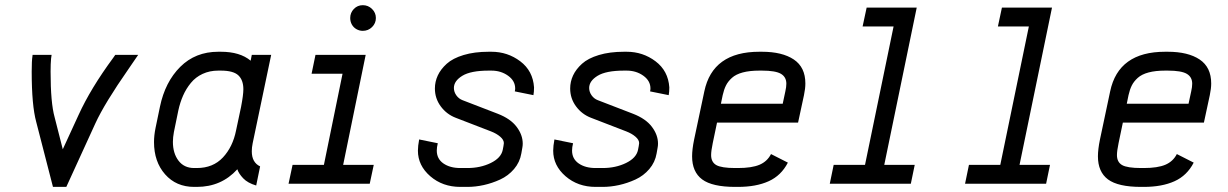

<svg xmlns="http://www.w3.org/2000/svg" viewBox="-20 -713 4764 745"><path d="M178.2 -485.8Q176.3 -466.3 176.3 -435.1Q176.3 -314 191.9 -258.3L223.6 -133.8L284.7 -266.6Q331.5 -369.6 419.4 -488.8L427.2 -500H516.1L479 -445.8Q385.7 -312 350.1 -234.4L237.3 12.2H185.5L120.6 -239.7Q103 -304.2 103 -435.1Q103 -478 106 -495.6L106.4 -500H180.2Z M671.9 -284.2 654.8 -200.7Q650.9 -179.7 650.9 -162.6Q650.9 -118.2 672.6 -89.6Q694.3 -61 733.4 -61H743.7Q806.6 -61 845 -102.1Q883.3 -143.1 896 -207L915.5 -298.8Q924.3 -344.7 924.3 -366.7Q924.3 -402.3 904.8 -420.7Q885.3 -439 836.9 -439H826.7Q793.5 -439 766.1 -426.3Q738.8 -413.6 720.5 -391.1Q702.1 -368.7 690.4 -342Q678.7 -315.4 671.9 -284.2ZM960.4 -157.2Q957 -140.6 957 -126Q957 -82.5 989.3 -67.4L974.1 6.8Q940.9 -2.9 923.6 -21.2Q906.2 -39.6 900.9 -56.2Q838.9 12.2 743.7 12.2H733.4Q663.6 12.2 620.6 -36.6Q577.6 -85.4 577.6 -161.6Q577.6 -187.5 583.5 -216.3L600.6 -298.8Q620.6 -395 679.4 -453.6Q738.3 -512.2 826.7 -512.2H836.9Q911.1 -512.2 952.6 -477.5L957 -500H1032.2Z M1338.9 -643.1Q1338.9 -663.6 1353 -678.2Q1367.2 -692.9 1387.7 -692.9Q1408.7 -692.9 1423.6 -678.2Q1438.5 -663.6 1438.5 -643.1Q1438.5 -622.6 1423.6 -607.9Q1408.7 -593.3 1387.7 -593.3Q1374.5 -593.3 1363 -599.9Q1351.6 -606.4 1345.2 -617.9Q1338.9 -629.4 1338.9 -643.1ZM1414.6 0H1099.6L1115.2 -73.2H1236.8L1309.1 -426.8H1189L1204.1 -500H1398.9L1311.5 -73.2H1430.2Z M1886.7 -512.2Q1949.7 -512.2 1998.8 -475.1Q2047.9 -438 2052.2 -374Q2052.2 -356.4 2049.8 -343.8L1977.5 -358.4Q1979 -364.3 1979 -369.6Q1979 -399.4 1951.4 -419.2Q1923.8 -439 1886.7 -439H1876.5Q1806.6 -439 1773.9 -418.9Q1741.2 -398.9 1741.2 -371.6Q1741.2 -356.4 1750.7 -343Q1760.3 -329.6 1774.9 -324.2L1911.6 -271.5Q1960.9 -252.4 1984.6 -220.9Q2008.3 -189.5 2008.3 -155.8Q2008.3 -147.5 2006.8 -140.1L2002.9 -117.7Q1997.1 -83.5 1974.6 -57.1Q1952.1 -30.8 1920.7 -16.4Q1889.2 -2 1856.9 5.1Q1824.7 12.2 1793.5 12.2H1766.1Q1697.3 12.2 1649.4 -29.3Q1601.6 -70.8 1601.6 -128.4Q1601.6 -146.5 1606.4 -171.9L1678.7 -157.2Q1674.8 -141.6 1674.8 -128.9Q1674.8 -96.7 1700.4 -78.9Q1726.1 -61 1766.1 -61H1793.5Q1844.2 -61 1884.3 -80.6Q1924.3 -100.1 1930.7 -131.3L1933.6 -146.5Q1935.1 -153.8 1935.1 -157.7Q1935.1 -170.4 1920.9 -182.6Q1906.7 -194.8 1885.3 -203.1L1748.5 -255.9Q1712.9 -269.5 1690.2 -300.3Q1667.5 -331.1 1667.5 -369.6Q1667.5 -396 1678.7 -420.2Q1689.9 -444.3 1713.4 -465.6Q1736.8 -486.8 1778.8 -499.5Q1820.8 -512.2 1876.5 -512.2Z M2411.6 -512.2Q2474.6 -512.2 2523.7 -475.1Q2572.8 -438 2577.1 -374Q2577.1 -356.4 2574.7 -343.8L2502.4 -358.4Q2503.9 -364.3 2503.9 -369.6Q2503.9 -399.4 2476.3 -419.2Q2448.7 -439 2411.6 -439H2401.4Q2331.5 -439 2298.8 -418.9Q2266.1 -398.9 2266.1 -371.6Q2266.1 -356.4 2275.6 -343Q2285.2 -329.6 2299.8 -324.2L2436.5 -271.5Q2485.8 -252.4 2509.5 -220.9Q2533.2 -189.5 2533.2 -155.8Q2533.2 -147.5 2531.7 -140.1L2527.8 -117.7Q2522 -83.5 2499.5 -57.1Q2477.1 -30.8 2445.6 -16.4Q2414.1 -2 2381.8 5.1Q2349.6 12.2 2318.4 12.2H2291Q2222.2 12.2 2174.3 -29.3Q2126.5 -70.8 2126.5 -128.4Q2126.5 -146.5 2131.3 -171.9L2203.6 -157.2Q2199.7 -141.6 2199.7 -128.9Q2199.7 -96.7 2225.3 -78.9Q2251 -61 2291 -61H2318.4Q2369.1 -61 2409.2 -80.6Q2449.2 -100.1 2455.6 -131.3L2458.5 -146.5Q2460 -153.8 2460 -157.7Q2460 -170.4 2445.8 -182.6Q2431.6 -194.8 2410.2 -203.1L2273.4 -255.9Q2237.8 -269.5 2215.1 -300.3Q2192.4 -331.1 2192.4 -369.6Q2192.4 -396 2203.6 -420.2Q2214.8 -444.3 2238.3 -465.6Q2261.7 -486.8 2303.7 -499.5Q2345.7 -512.2 2401.4 -512.2Z M2936.5 -439H2926.3Q2888.7 -439 2862.1 -431.9Q2835.4 -424.8 2820.1 -410.9Q2804.7 -397 2796.9 -381.3Q2789.1 -365.7 2784.2 -343.8L2777.3 -310.5H3017.1L3027.3 -358.4Q3031.2 -375.5 3031.2 -388.2Q3031.2 -414.1 3010.3 -426.5Q2989.3 -439 2936.5 -439ZM2833 12.2Q2743.7 12.2 2704.6 -16.8Q2665.5 -45.9 2665.5 -106.4Q2665.5 -133.3 2673.3 -171.4L2712.9 -358.4Q2745.1 -512.2 2926.3 -512.2H2936.5Q3015.1 -512.2 3060.1 -482.2Q3105 -452.1 3105 -389.2Q3105 -369.6 3099.6 -343.8L3076.7 -237.3H2762.2L2745.6 -157.7Q2739.3 -127.4 2739.3 -111.3Q2739.3 -84 2759.3 -72.5Q2779.3 -61 2833 -61H2843.3Q2897 -61 2927 -73.7Q2957 -86.4 2971.7 -115.2L3037.1 -82Q3011.2 -31.7 2962.6 -9.8Q2914.1 12.2 2843.3 12.2Z M3327.1 -610.4 3342.8 -683.6H3537.1L3411.1 -73.2H3529.3L3514.2 0H3199.7L3214.8 -73.2H3336.4L3447.3 -610.4Z M3852.1 -610.4 3867.7 -683.6H4062L3936 -73.2H4054.2L4039.1 0H3724.6L3739.7 -73.2H3861.3L3972.2 -610.4Z M4511.2 -439H4501Q4463.4 -439 4436.8 -431.9Q4410.2 -424.8 4394.8 -410.9Q4379.4 -397 4371.6 -381.3Q4363.8 -365.7 4358.9 -343.8L4352.1 -310.5H4591.8L4602.1 -358.4Q4606 -375.5 4606 -388.2Q4606 -414.1 4585 -426.5Q4564 -439 4511.2 -439ZM4407.7 12.2Q4318.4 12.2 4279.3 -16.8Q4240.2 -45.9 4240.2 -106.4Q4240.2 -133.3 4248 -171.4L4287.6 -358.4Q4319.8 -512.2 4501 -512.2H4511.2Q4589.8 -512.2 4634.8 -482.2Q4679.7 -452.1 4679.7 -389.2Q4679.7 -369.6 4674.3 -343.8L4651.4 -237.3H4336.9L4320.3 -157.7Q4314 -127.4 4314 -111.3Q4314 -84 4334 -72.5Q4354 -61 4407.7 -61H4418Q4471.7 -61 4501.7 -73.7Q4531.7 -86.4 4546.4 -115.2L4611.8 -82Q4585.9 -31.7 4537.4 -9.8Q4488.8 12.2 4418 12.2Z"/></svg>

Font: Anka/Coder Condensed
Style: Italic
Weight: 400
Width: 4
Italic angle: -12°
Monospace: yes
Version: Version 001.100